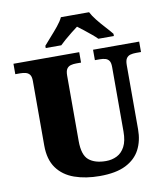

<svg xmlns="http://www.w3.org/2000/svg" viewBox="-99 -1014 967 1107"><g transform="rotate(-10 384.5 -460.5)"><path d="M396 10Q313 10 248 -13Q183 -36 146.5 -86.5Q110 -137 110 -219V-597Q110 -622 101.5 -633.5Q93 -645 78.5 -649Q64 -653 46 -653H17V-714H402V-653H373Q356 -653 341.5 -649Q327 -645 318.5 -632.5Q310 -620 310 -593V-210Q310 -128 345.5 -98.5Q381 -69 446 -69Q481 -69 510 -83.5Q539 -98 556.5 -131Q574 -164 574 -219V-597Q574 -622 566 -633.5Q558 -645 544 -649Q530 -653 512 -653H483V-714H753V-653H723Q705 -653 690.5 -649Q676 -645 667.5 -632.5Q659 -620 659 -593V-217Q659 -150 632.5 -99Q606 -48 548.5 -19Q491 10 396 10ZM216 -784Q232 -803 255.5 -829Q279 -855 301 -882Q323 -909 333 -931H498Q509 -909 530.5 -882Q552 -855 576 -829Q600 -803 615 -784V-771H524Q514 -782 493.5 -799Q473 -816 451.5 -833Q430 -850 415 -861Q400 -850 378.5 -833Q357 -816 337.5 -799Q318 -782 307 -771H216Z"/></g></svg>

Font: Noto Serif Armenian Black
Style: Regular
Weight: 900
Version: Version 2.007